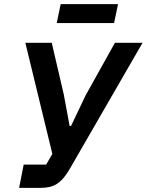

<svg xmlns="http://www.w3.org/2000/svg" viewBox="-20 -904 706 924"><path d="M253 -793H529L548 -884H272ZM72 0H177C238 0 275 -21 315 -90L666 -698H533L392 -445L322 -298H315L287 -449L229 -698H102L232 -163L202 -112H94Z"/></svg>

Font: Braiins Sans SemiBold
Style: Italic
Weight: 600
Italic angle: -11.31°
Designer: Mike Abbink, Paul van der Laan, Pieter van Rosmalen, Jiri Chlebus, Lubos Buracinsky
Foundry: Bold Monday, Sudetype
Version: Version 1.000;hotconv 1.0.109;makeotfexe 2.5.65596